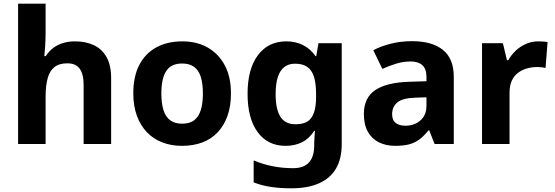

<svg xmlns="http://www.w3.org/2000/svg" viewBox="-20 -780 3007 1040"><path d="M227 -605Q227 -565 224.5 -528Q222 -491 220 -476H228Q246 -504 270 -521.5Q294 -539 323.5 -547.5Q353 -556 386 -556Q445 -556 489 -535Q533 -514 557.5 -470.1Q582 -426.3 582 -355.9V0H433V-319Q433 -378.5 411.7 -407.7Q390.5 -437 345 -437Q299.9 -437 274.4 -416.2Q248.8 -395.4 237.9 -355.2Q227 -315 227 -256.6V0H78V-760H227Z M1231 -274Q1231 -205.6 1212.5 -153.1Q1193.9 -100.5 1159.5 -63.7Q1125 -27 1076 -8.5Q1027 10 965.4 10Q908.2 10 859.6 -8.5Q811 -27 776 -63.5Q741 -100 721.5 -153Q702 -206 702 -274.2Q702 -364.7 734 -427.3Q766.1 -489.9 825.9 -522.9Q885.7 -556 968 -556Q1045.4 -556 1104.2 -523Q1163 -490 1197 -427.3Q1231 -364.7 1231 -274ZM854 -273.8Q854 -220 865.5 -183.5Q877 -147 902 -128.5Q927 -110 967 -110Q1007 -110 1031.5 -128.5Q1056 -147 1067.5 -183.5Q1079 -220 1079 -273.6Q1079 -328 1067.5 -364Q1056 -400 1031 -418Q1006.1 -436 966.3 -436Q907 -436 880.5 -395.5Q854 -355 854 -273.8Z M1531 -556Q1581 -556 1621 -536Q1661 -516 1689 -476H1693L1705 -546H1831V1Q1831 79 1800.5 132Q1770 185 1709 212.5Q1648 240 1558 240Q1500 240 1450.5 233Q1401 226 1354 208V89Q1404 110 1457.5 120.5Q1511 131 1567 131Q1625 131 1653.5 100Q1682 69 1682 7V-4Q1682 -21 1683.5 -39Q1685 -57 1686 -71H1682Q1654 -28 1615 -9Q1576 10 1527 10Q1430 10 1375.5 -64.5Q1321 -139 1321 -272Q1321 -406 1377 -481Q1433 -556 1531 -556ZM1578 -435Q1543 -435 1519.5 -416.5Q1496 -398 1484.5 -361.5Q1473 -325 1473 -270Q1473 -188 1499 -147.5Q1525 -107 1580 -107Q1609 -107 1630 -114.5Q1651 -122 1664.5 -139.5Q1678 -157 1685 -185Q1692 -213 1692 -253V-271Q1692 -330 1680 -366Q1668 -402 1643 -418.5Q1618 -435 1578 -435Z M2211 -557Q2321 -557 2379.5 -509.5Q2438 -462 2438 -364V0H2334L2305 -74H2301Q2278 -45 2253.5 -26Q2229 -7 2197.5 1.5Q2166 10 2120 10Q2072 10 2033.5 -8.5Q1995 -27 1973 -65.5Q1951 -104 1951 -163Q1951 -250 2012 -291.5Q2073 -333 2195 -337L2290 -340V-364Q2290 -407 2267.5 -427Q2245 -447 2205 -447Q2165 -447 2127 -435.5Q2089 -424 2051 -407L2002 -508Q2046 -531 2099.5 -544Q2153 -557 2211 -557ZM2232 -251Q2160 -249 2132 -225Q2104 -201 2104 -162Q2104 -128 2124 -113.5Q2144 -99 2176 -99Q2224 -99 2257 -127.5Q2290 -156 2290 -208V-253Z M2896 -556Q2907 -556 2922 -555Q2937 -554 2946 -552L2935 -412Q2928 -414 2914.5 -415.5Q2901 -417 2891 -417Q2862 -417 2835 -409.5Q2808 -402 2786.5 -386Q2765 -370 2752.5 -343.5Q2740 -317 2740 -278V0H2591V-546H2704L2726 -454H2733Q2749 -482 2773 -505Q2797 -528 2828.5 -542Q2860 -556 2896 -556Z"/></svg>

Font: Noto Sans Armenian
Style: Regular
Weight: 400
Designer: Monotype Design Team
Foundry: Monotype Imaging Inc.
Version: Version 2.007